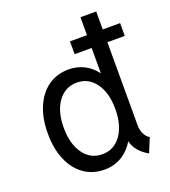

<svg xmlns="http://www.w3.org/2000/svg" viewBox="-138 -854 855 963"><g transform="rotate(-20 289.5 -372.0)"><path d="M255.9 7.8Q193.4 7.8 146.7 -25.1Q100.1 -58.1 74.5 -118.2Q48.8 -178.2 48.8 -259.8Q48.8 -340.3 74.5 -400.4Q100.1 -460.4 146.7 -493.4Q193.4 -526.4 255.9 -526.4Q300.8 -526.4 337.9 -507.6Q375 -488.8 400.9 -454.1H402.3V-752H486.3V-143.6Q486.3 -118.7 496.6 -97.9Q506.8 -77.1 523.4 -68.4L492.2 7.8Q459.5 -10.3 439.7 -34.9Q419.9 -59.6 415.5 -84H414.1Q387.7 -40.5 347.4 -16.4Q307.1 7.8 255.9 7.8ZM271.5 -68.4Q334 -68.4 371.6 -120.8Q409.2 -173.3 409.2 -259.8Q409.2 -347.2 371.6 -398.7Q334 -450.2 272.5 -450.2Q209.5 -450.2 171.6 -398.2Q133.8 -346.2 133.8 -259.8Q133.8 -173.3 171.1 -120.8Q208.5 -68.4 271.5 -68.4ZM311.5 -587.9V-656.2H579.1V-587.9Z"/></g></svg>

Font: Reddit Mono
Style: Regular
Weight: 400
Monospace: yes
Designer: Stephen Hutchings
Foundry: Reddit
Version: Version 1.014; ttfautohint (v1.8.4.7-5d5b)